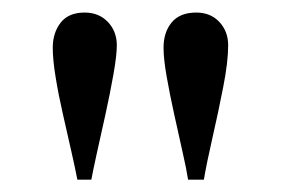

<svg xmlns="http://www.w3.org/2000/svg" viewBox="-20 -632 453 309"><path d="M347.2 -559.1Q347.2 -532.2 339.1 -491.2Q331.1 -450.2 321.8 -409.7Q312.5 -369.1 308.1 -342.8H282.7Q280.3 -358.9 273.9 -387Q267.6 -415 260.5 -447.3Q253.4 -479.5 248.3 -508.3Q243.2 -537.1 243.2 -555.2Q243.2 -580.1 256.3 -595.9Q269.5 -611.8 295.9 -611.8Q318.8 -611.8 333 -596.7Q347.2 -581.5 347.2 -559.1ZM168 -559.1Q168 -543 162.6 -512.5Q157.2 -481.9 149.7 -447.8Q142.1 -413.6 135.7 -384.8Q129.4 -356 127 -342.8H104.5Q101.1 -360.8 94.7 -388.9Q88.4 -417 81.3 -448Q74.2 -479 69.6 -507.3Q64.9 -535.6 64.9 -555.2Q64.9 -579.1 77.6 -595.5Q90.3 -611.8 116.2 -611.8Q139.2 -611.8 153.6 -596.7Q168 -581.5 168 -559.1Z"/></svg>

Font: Scheherazade New Medium
Style: Regular
Weight: 500
Designer: SIL International
Foundry: SIL International
Version: Version 4.000